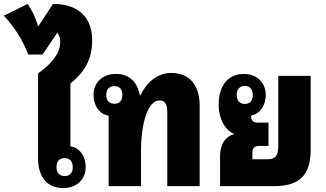

<svg xmlns="http://www.w3.org/2000/svg" viewBox="-75 -949 1662 979"><path d="M395 -744C395 -853 332 -929 195 -929L122 -817H118C107 -858 89 -896 66 -929L-55 -869C-4 -813 39 -750 69 -671H142L217 -782C227 -770 232 -754 232 -735C232 -672 179 -616 119 -575V-144C119 -36 174 10 247 10C320 10 362 -38 362 -97C362 -150 333 -196 284 -203V-523C347 -575 395 -636 395 -744ZM255 -143C280 -143 296 -126 296 -97C296 -68 280 -51 255 -51C229 -51 213 -68 213 -97C213 -127 229 -143 255 -143Z M479 0H644V-177C644 -323 679 -437 739 -437C769 -437 778 -412 778 -377V0H943V-412C943 -510 895 -577 798 -577C728 -577 672 -529 641 -463H638C624 -539 577 -572 516 -572C443 -572 402 -524 402 -465C402 -412 430 -367 479 -359ZM508 -420C482 -420 467 -436 467 -465C467 -494 482 -510 508 -510C534 -510 549 -494 549 -465C549 -435 534 -420 508 -420Z M1047 0H1324C1473 0 1509 -78 1509 -189V-562H1344V-209C1344 -150 1327 -137 1287 -137H1212V-172C1212 -195 1225 -205 1246 -205H1294V-324H1237C1216 -324 1206 -336 1206 -353C1206 -355 1206 -358 1206 -360C1253 -369 1280 -414 1280 -465C1280 -524 1239 -572 1168 -572C1095 -572 1040 -521 1040 -415C1040 -348 1069 -287 1118 -267V-265C1066 -250 1047 -203 1047 -151ZM1173 -419C1148 -419 1132 -435 1132 -465C1132 -494 1148 -511 1173 -511C1199 -511 1214 -494 1214 -465C1214 -436 1199 -419 1173 -419Z"/></svg>

Font: Noto Sans Thai Looped Condensed Black
Style: Regular
Weight: 900
Width: 3
Designer: Sasikarn Vongin, Ben Mitchell
Foundry: The Fontpad Ltd
Version: Version 1.001